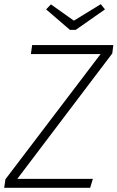

<svg xmlns="http://www.w3.org/2000/svg" viewBox="-20 -900 563 920"><path d="M0 0 6 -41 462 -641H128L134 -684H523L518 -644L63 -43H425L412 0ZM463 -880 483 -855 343 -757H315L201 -855L224 -879L334 -801Z"/></svg>

Font: Fira Sans ExtraLight
Style: Italic
Weight: 275
Italic angle: -8°
Designer: Carrois Corporate & Edenspiekermann AG
Foundry: Carrois Corporate GbR & Edenspiekermann AG
Version: Version 4.203